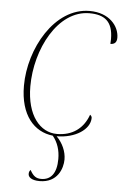

<svg xmlns="http://www.w3.org/2000/svg" viewBox="-54 -585 549 836"><g transform="rotate(5 220.5 -167.5)"><path d="M151 211C229 211 251 147 251 108C251 73 235 37 208 10C289 10 353 -32 353 -83C353 -89 348 -94 345 -96C323 -34 275 0 208 0C135 0 75 -69 75 -197C75 -359 166 -536 304 -536C369 -536 407 -510 407 -432C407 -423 406 -415 406 -411C422 -411 434 -418 434 -440C434 -491 390 -546 304 -546C151 -546 47 -359 47 -197C47 -68 109 0 191 9C214 37 224 71 224 108C224 171 199 201 157 201C135 201 122 192 108 166C103 171 101 176 101 184C101 197 114 211 151 211Z"/></g></svg>

Font: Noto Serif Display Thin
Style: Italic
Weight: 100
Italic angle: -12°
Designer: Monotype Design Team
Foundry: Monotype Imaging Inc.
Version: Version 2.009